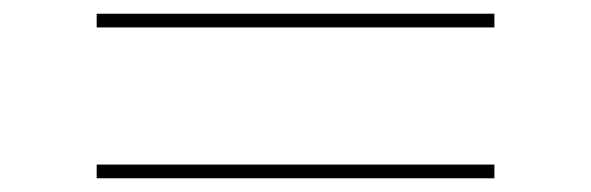

<svg xmlns="http://www.w3.org/2000/svg" viewBox="-20 -430 862 280"><path d="M121 -410H701V-390H121ZM121 -190H701V-170H121Z"/></svg>

Font: Enso Thin
Style: Regular
Weight: 100
Designer: Coji Morishita
Foundry: UNDERFOREST DESIGN
Version: Version 1.000